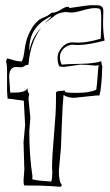

<svg xmlns="http://www.w3.org/2000/svg" viewBox="-20 -713 420 734"><path d="M278 -541 255 -542Q235 -540 222 -526Q209 -512 209 -495.5Q209 -479 216 -466Q233 -468 287.5 -469Q342 -470 367 -479Q369 -461 371 -461Q369 -378 360 -348H349L263 -339Q240 -339 223 -350Q219 -313 216.5 -240.5Q214 -168 213 -149Q205 -66 205 -60Q205 -16 217 -6Q214 1 209.5 1Q205 1 174.5 -1.5Q144 -4 73 -4Q70 -8 70 -22L73 -65L70 -169L76 -235L71 -328Q15 -336 9 -336L7 -364V-441Q7 -467 3 -478Q7 -487 7 -490Q12 -489 22 -486Q45 -478 63 -478Q70 -489 74 -522.5Q78 -556 89.5 -581.5Q101 -607 113 -621Q125 -635 133 -639.5Q141 -644 151.5 -648Q162 -652 169.5 -658.5Q177 -665 185.5 -665Q194 -665 212 -676Q230 -687 237.5 -687Q245 -687 245 -683L244 -682Q317 -693 325 -693Q333 -693 342.5 -693Q352 -693 358 -692.5Q364 -692 369.5 -687Q375 -682 375 -672L374 -627Q374 -588 380 -558Q318 -541 278 -541ZM180 -53 179 -71Q179 -115 186.5 -198.5Q194 -282 194 -327V-360Q199 -365 211 -365.5Q223 -366 226 -367Q229 -366 229 -364V-362Q229 -358 275.5 -358Q322 -358 348 -370L351 -394Q356 -461 357 -464Q347 -462 346 -462Q305 -466 287 -466L224 -457L207 -459Q200 -472 200 -492.5Q200 -513 217 -532Q234 -551 257 -551L280 -550Q313 -550 365 -565Q367 -599 367 -636.5Q367 -674 362.5 -678Q358 -682 342 -682Q326 -682 296.5 -673.5Q267 -665 252 -665L231 -667Q206 -665 192.5 -655.5Q179 -646 168 -637Q157 -628 152 -624Q155 -629 165 -637.5Q175 -646 176 -651Q92 -612 92 -526V-517Q102 -571 137 -606Q96 -552 89 -467L86 -464L83 -465Q80 -465 73 -460Q66 -455 55.5 -456Q45 -457 42 -457Q15 -457 15 -418L19 -359H36Q78 -359 85 -376Q85 -361 92 -354Q89 -344 89 -334L96 -263L92 -211Q92 -117 104 -40Q104 -30 103 -28Q118 -23 143 -21.5Q168 -20 176 -19Q180 -32 180 -53Z"/></svg>

Font: Londrina Sketch
Style: Regular
Weight: 400
Designer: Marcelo Magalhaes
Foundry: Marcelo Magalhaes
Version: Version 1.001 2011